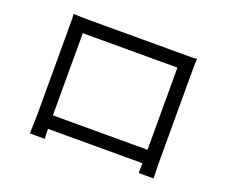

<svg xmlns="http://www.w3.org/2000/svg" viewBox="-114 -861 1227 1043"><g transform="rotate(20 500.0 -339.5)"><path d="M229 -604V-129H776V-604ZM858 -114Q858 -102 858 -83.5Q858 -65 858.5 -46.5Q859 -28 859.5 -13Q860 2 860 6H774Q774 1 774.5 -15Q775 -31 775 -51H229Q230 -31 230 -15Q230 1 231 6H145Q145 2 145.5 -13Q146 -28 146.5 -46Q147 -64 147.5 -83Q148 -102 148 -115V-607Q148 -624 148 -645.5Q148 -667 146 -685Q175 -684 196.5 -683.5Q218 -683 235 -683H772Q789 -683 813 -683Q837 -683 860 -685Q858 -666 858 -646Q858 -626 858 -607Z"/></g></svg>

Font: SpoqaHanSansJP-Regular
Style: Regular
Weight: 400
Designer: [Source Han Sans]
Ryoko NISHIZUKA  (kana & ideographs); Paul D. Hunt (Latin, Greek & Cyrillic); Wenlong ZHANG  (bopomofo
Foundry: Spoqa (http://bi.spoqa.com)
Version: Version 1.002.20150607